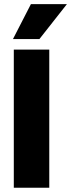

<svg xmlns="http://www.w3.org/2000/svg" viewBox="-20 -884 335 904"><path d="M295 -864.5 165.5 -700H41L125.5 -864.5ZM45 -650.5H212V0H45Z"/></svg>

Font: Overused Grotesk ExtraBold
Style: Regular
Weight: 800
Version: Version 0.004